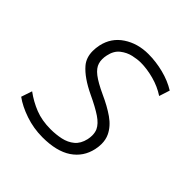

<svg xmlns="http://www.w3.org/2000/svg" viewBox="-144 -617 738 738"><g transform="rotate(45 224.5 -248.0)"><path d="M191.5 9.5Q143 9.5 98.2 -5.8Q53.5 -21 23.5 -43L38.5 -87.5Q71 -63.5 107.8 -49Q144.5 -34.5 191.5 -34.5Q220.5 -34.5 247.2 -40.2Q274 -46 293.2 -62Q312.5 -78 319.5 -108.5Q322 -120.5 322 -130.5Q322 -146.5 316.5 -159Q307 -179.5 280.2 -197.5Q253.5 -215.5 206.5 -237.5Q143.5 -267.5 114 -302Q93.5 -326 93.5 -362Q93.5 -377.5 97 -395Q108.5 -447.5 152 -476.2Q195.5 -505 253.5 -505Q294.5 -505 336 -494.5Q377.5 -484 410.5 -463.5L396.5 -420Q365.5 -440.5 327.5 -450.8Q289.5 -461 256 -461Q238 -461 214.5 -455.8Q191 -450.5 170.8 -434.8Q150.5 -419 144 -387.5Q141.5 -376 141.5 -365.5Q141.5 -354 144.5 -344.5Q150 -325.5 172.2 -308.2Q194.5 -291 239 -270.5Q282.5 -251 314.8 -228.5Q347 -206 361.5 -175.5Q370.5 -156.5 370.5 -133Q370.5 -118.5 367 -102Q355.5 -49.5 311.8 -20Q268 9.5 191.5 9.5Z"/></g></svg>

Font: Heraclito ExtraLight
Style: Italic
Weight: 200
Italic angle: -12°
Designer: Kostas Bartsokas (font) & Cristiano Sobral (main changes)
Foundry: Kostas Bartsokas (font) & Cristiano Sobral (main changes)
Version: Version 1.00;July 8, 2020;FontCreator 13.0.0.2655 64-bit